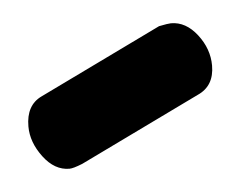

<svg xmlns="http://www.w3.org/2000/svg" viewBox="-28 -744 257 206"><g transform="rotate(-5 101.0 -641.0)"><path d="M0 -617Q0 -640 17 -648L149 -712Q159 -714 162 -714Q178 -714 190 -698.5Q202 -683 202 -665Q202 -643 184 -635L54 -572Q44 -568 40 -568Q24 -568 12 -584Q0 -600 0 -617Z"/></g></svg>

Font: Terminal Dosis
Style: Bold
Weight: 700
Designer: EdgarTolentino, PabloImpallari, IginoMarini
Foundry: EdgarTolentino, PabloImpallari, IginoMarini
Version: Version 1.006